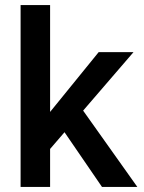

<svg xmlns="http://www.w3.org/2000/svg" viewBox="-20 -735 566 755"><path d="M169 -140V-285L368 -530H505ZM61 0V-715H177V0ZM381 0 218 -238 292 -321 520 0Z"/></svg>

Font: Radio Canada Big Medium
Style: Regular
Weight: 500
Designer: Étienne Aubert Bonn
Foundry: Coppers and Brasses
Version: Version 1.001